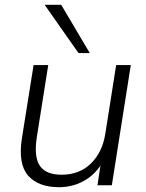

<svg xmlns="http://www.w3.org/2000/svg" viewBox="-20 -772 609 800"><path d="M226 8Q140 8 97.5 -40Q55 -88 71 -194L120 -501H181L133 -198Q121 -117 146.5 -80.5Q172 -44 237 -44Q311 -44 359 -91Q407 -138 419 -216L464 -501H525L446 0H386L404 -118H419Q391 -57 340 -24.5Q289 8 226 8ZM307 -551 166 -752H235L354 -551Z"/></svg>

Font: Mulish ExtraLight Light
Style: Italic
Weight: 300
Italic angle: -9°
Version: Version 3.603